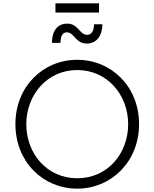

<svg xmlns="http://www.w3.org/2000/svg" viewBox="-20 -1114 921 1146"><path d="M571 -1039V-1094H311V-1039ZM499 -854C556 -854 591 -901 591 -969H541C541 -928 525 -906 500 -906C454 -906 448 -973 381 -973C324 -973 290 -930 290 -858H341C341 -903 356 -921 379 -921C424 -921 429 -854 499 -854ZM441 12C644 12 810 -149 810 -373C810 -598 644 -757 441 -757C237 -757 72 -598 72 -373C72 -149 236 12 441 12ZM441 -50C261 -50 137 -196 137 -373C137 -547 261 -696 441 -696C621 -696 745 -547 745 -373C745 -196 621 -50 441 -50Z"/></svg>

Font: Plus Jakarta Sans Light
Style: Regular
Weight: 300
Designer: Gumpita Rahayu
Foundry: Tokotype
Version: Version 2.071;gftools[0.9.30]